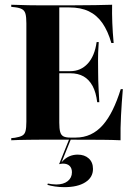

<svg xmlns="http://www.w3.org/2000/svg" viewBox="-20 -591 585 809"><path d="M149.2 -2.4Q123.4 -2.4 100 -2Q76.6 -1.6 58.5 -1.2Q40.3 -0.8 27.4 0V-8.9L42.7 -10.5Q62.9 -13.7 73.4 -19.4Q83.9 -25 87.5 -38.7Q91.1 -52.4 91.1 -78.2V-492.7Q91.1 -518.5 87.5 -532.3Q83.9 -546 73.4 -552Q62.9 -558.1 42.7 -560.5L27.4 -562.1V-571Q40.3 -571 58.5 -570.2Q76.6 -569.4 100 -569Q123.4 -568.5 149.2 -568.5H161.3H276.6Q339.5 -568.5 381.9 -569.4Q424.2 -570.2 452.4 -571Q451.6 -534.7 453.2 -494.4Q454.8 -454 458.9 -409.7H449.2Q434.7 -460.5 411.3 -494Q387.9 -527.4 354 -543.5Q320.2 -559.7 272.6 -559.7H229.8V-74.2Q229.8 -49.2 233.5 -35.5Q237.1 -21.8 247.2 -16.5Q257.3 -11.3 275.8 -11.3H298.4Q333.1 -11.3 361.7 -24.6Q390.3 -37.9 413.3 -64.1Q436.3 -90.3 454.8 -128.2Q473.4 -166.1 488.7 -215.3H497.6Q492.7 -158.1 489.9 -104.4Q487.1 -50.8 487.9 0Q455.6 -1.6 409.3 -2Q362.9 -2.4 292.7 -2.4H161.3ZM203.2 -282.3V-291.1H354V-282.3ZM389.5 -160.5Q384.7 -201.6 370.2 -228.6Q355.6 -255.6 332.3 -269Q308.9 -282.3 275.8 -282.3V-291.1Q320.2 -291.1 349.6 -323Q379 -354.8 387.1 -413.7H396Q392.7 -364.5 393.1 -337.5Q393.5 -310.5 393.5 -287.1Q393.5 -269.4 394 -252Q394.4 -234.7 395.6 -212.9Q396.8 -191.1 398.4 -160.5ZM250.8 197.6Q231.5 197.6 212.1 194.8Q192.7 191.9 179.8 187.9L181.5 182.3Q188.7 183.9 198.8 185.1Q208.9 186.3 216.9 186.3Q247.6 186.3 265.3 172.2Q283.1 158.1 283.1 134.7Q283.1 117.7 273.4 108.1Q263.7 98.4 245.2 98.4Q241.1 98.4 236.7 99.2Q232.3 100 229 100.8L272.6 -7.3H279.8L239.5 92.7Q254 75.8 271 68.1Q287.9 60.5 307.3 60.5Q336.3 60.5 354 76.6Q371.8 92.7 371.8 121Q371.8 156.5 339.5 177Q307.3 197.6 250.8 197.6Z"/></svg>

Font: Playfair 144pt SemiCondensed ExtraBold
Style: Regular
Weight: 800
Width: 4
Designer: Claus Eggers Sørensen
Foundry: Claus Eggers Sørensen
Version: Version 2.203